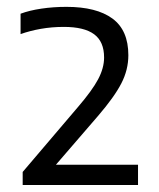

<svg xmlns="http://www.w3.org/2000/svg" viewBox="-20 -834 452 546"><path d="M44.5 -308V-345L202 -530Q242 -576.5 259 -608.5Q276 -640.5 276 -670.5Q276 -715.5 247.8 -736.5Q219.5 -757.5 161.5 -757.5Q127.5 -757.5 96.2 -752Q65 -746.5 38.5 -737V-795Q64 -804.5 98 -809.5Q132 -814.5 169 -814.5Q254.5 -814.5 299.8 -781.2Q345 -748 345 -677Q345 -635.5 325 -596.8Q305 -558 258.5 -504L139 -365.5H372.5V-308Z"/></svg>

Font: Encode Sans SemiExpanded SemiExpanded
Style: Regular
Weight: 400
Width: 6
Designer: Multiple Designers
Foundry: Impallari Type
Version: Version 3.000; ttfautohint (v1.8.3) -l 8 -r 50 -G 200 -x 14 